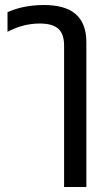

<svg xmlns="http://www.w3.org/2000/svg" viewBox="-20 -547 446 767"><path d="M155 -527C87 -527 37 -511 10 -498V-420C49 -440 90 -453 138 -453C209 -453 236 -425 236 -365V200H325V-378C325 -487 259 -527 155 -527Z"/></svg>

Font: Noto Sans Thai UI
Style: Regular
Weight: 400
Designer: Monotype Design Team
Foundry: Monotype Imaging Inc.
Version: Version 1.901